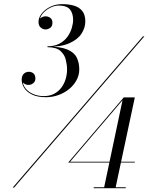

<svg xmlns="http://www.w3.org/2000/svg" viewBox="-20 -830 740 952"><path d="M43 100 689 -650H696L50 100ZM444.5 103V98.5H603.5V103ZM495.5 103 587.5 -333 327.5 -28H648.5V-24H318L593.5 -347H648.5L552.5 103ZM208.5 -348Q166 -348 139.2 -361Q112.5 -374 100 -394Q87.5 -414 87.5 -435.5Q87.5 -454 97.8 -464Q108 -474 123.5 -474Q137 -474 146.2 -465.5Q155.5 -457 155.5 -440.5Q155.5 -426.5 145.2 -417.8Q135 -409 121.5 -409Q108.5 -409 98.2 -416.8Q88 -424.5 88 -435.5H92Q92 -409.5 107.2 -391Q122.5 -372.5 146.2 -363Q170 -353.5 196.5 -353.5Q226.5 -353.5 248 -364.8Q269.5 -376 284 -395.2Q298.5 -414.5 305.5 -438Q312.5 -461.5 312.5 -486Q312.5 -508 306.2 -533.8Q300 -559.5 279.2 -577.8Q258.5 -596 215.5 -596V-599Q280 -599 314 -584.5Q348 -570 360.5 -544.5Q373 -519 373 -486Q373 -457 359.2 -432Q345.5 -407 322.5 -388.2Q299.5 -369.5 270 -358.8Q240.5 -348 208.5 -348ZM215.5 -597.5V-600.5Q251 -600.5 275.5 -614Q300 -627.5 314.8 -648.2Q329.5 -669 336 -691.5Q342.5 -714 342.5 -731Q342.5 -764 326.8 -783.2Q311 -802.5 271.5 -802.5Q250.5 -802.5 228.2 -791.2Q206 -780 191 -761.8Q176 -743.5 176 -721.5H172Q172 -735 183.2 -742Q194.5 -749 206 -749Q219.5 -749 229.8 -741Q240 -733 240 -717.5Q240 -699.5 228.8 -691.8Q217.5 -684 206 -684Q192.5 -684 181.8 -693.5Q171 -703 171 -721.5Q171 -743 187 -763.2Q203 -783.5 229.5 -796.5Q256 -809.5 288 -809.5Q321.5 -809.5 347.5 -801.8Q373.5 -794 388.2 -775.2Q403 -756.5 403 -723.5Q403 -693.5 385 -664.5Q367 -635.5 325.8 -616.5Q284.5 -597.5 215.5 -597.5Z"/></svg>

Font: Bodoni Moda 28pt
Style: Italic
Weight: 400
Italic angle: -13°
Designer: Owen Earl
Foundry: indestructible type
Version: Version 2.004